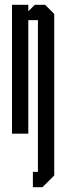

<svg xmlns="http://www.w3.org/2000/svg" viewBox="-20 -557 276 800"><path d="M117 223V159H138V-473H98V0H30V-537H98V-510L125 -537H168L206 -499V174L157 223Z"/></svg>

Font: Commune Nuit Debout
Style: Regular
Weight: 400
Designer: Sébastien Marchal
Foundry: Sébastien Marchal
Version: Version 1.003;PS 1.3;hotconv 1.0.88;makeotf.lib2.5.647800